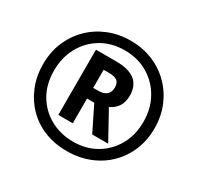

<svg xmlns="http://www.w3.org/2000/svg" viewBox="-155 -909 1139 1104"><g transform="rotate(30 414.0 -357.0)"><path d="M411 10Q329 10 261.5 -17.5Q194 -45 145.5 -95Q97 -145 70.5 -211.5Q44 -278 44 -356Q44 -437 72.5 -504Q101 -571 151.5 -620.5Q202 -670 269 -697Q336 -724 415 -724Q494 -724 561 -696.5Q628 -669 678 -619Q728 -569 756 -502Q784 -435 784 -356Q784 -275 756 -208.5Q728 -142 678 -93Q628 -44 560 -17Q492 10 411 10ZM416 -55Q501 -55 567 -93.5Q633 -132 671.5 -199.5Q710 -267 710 -356Q710 -444 671 -512.5Q632 -581 565 -620Q498 -659 413 -659Q326 -659 259 -619Q192 -579 154.5 -510.5Q117 -442 117 -355Q117 -265 156 -198Q195 -131 263 -93Q331 -55 416 -55ZM266 -146V-579H401Q567 -579 567 -447Q567 -404 548 -375Q529 -346 495 -331L597 -146H491L410 -310H362V-146ZM396 -381Q431 -381 450 -397Q469 -413 469 -444Q469 -475 452.5 -488Q436 -501 396 -501H362V-381Z"/></g></svg>

Font: Noto Sans Arabic Cond
Style: Bold
Weight: 700
Width: 3
Designer: Monotype Design Team, Nadine Chahine, Nizar Qandah and Khaled Hosny
Foundry: Monotype Imaging Inc.
Version: Version 2.012; ttfautohint (v1.8.4.7-5d5b)